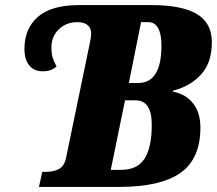

<svg xmlns="http://www.w3.org/2000/svg" viewBox="-20 -734 852 754"><path d="M146 -59H158Q190 -59 211 -70Q232 -81 239 -112L333 -566Q338 -589 338 -602Q338 -623 324.5 -635Q311 -647 284 -647Q240 -647 211 -619Q182 -591 182 -548Q182 -523 186.5 -508.5Q191 -494 202 -473Q183 -454 147 -454Q114 -454 95 -477Q76 -500 76 -542Q76 -622 129 -668Q182 -714 290 -714H576Q694 -714 753 -679Q812 -644 812 -568Q812 -489 770.5 -442.5Q729 -396 660 -378L659 -374Q709 -365 738 -328.5Q767 -292 767 -233Q767 -110 688.5 -55Q610 0 449 0H133ZM522 -408Q614 -408 614 -555Q614 -600 601 -623.5Q588 -647 563 -647H534L486 -408ZM456 -67Q520 -67 548 -111.5Q576 -156 576 -243Q576 -340 513 -340H471L415 -67Z"/></svg>

Font: Noto Serif NarrowBlack
Style: Italic
Weight: 900
Width: 4
Italic angle: -12°
Designer: Monotype Design Team
Foundry: Monotype Imaging Inc.
Version: Version 1.001